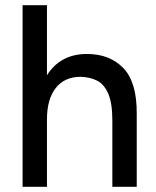

<svg xmlns="http://www.w3.org/2000/svg" viewBox="-20 -720 601 740"><path d="M67 0V-700H161V-430Q213 -512 315 -512Q403 -512 455.5 -457.5Q508 -403 507 -281V0H413V-256Q413 -323 397 -359.5Q381 -396 353.5 -409.5Q326 -423 291 -424Q229 -424 195 -381Q161 -338 161 -260V0Z"/></svg>

Font: Figtree Medium
Style: Regular
Weight: 500
Designer: Erik Kennedy
Foundry: Erik Kennedy
Version: Version 2.001; ttfautohint (v1.8.4.7-5d5b);gftools[0.9.27]